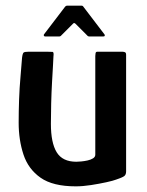

<svg xmlns="http://www.w3.org/2000/svg" viewBox="-20 -655 519 679"><path d="M248 4Q167 4 123.5 -26.5Q80 -57 63 -108.5Q46 -160 46 -221Q46 -261 47.5 -303Q49 -345 52.5 -383.5Q56 -422 58 -451Q60 -467 64 -469.5Q68 -472 80 -472H149Q161 -472 166 -471.5Q171 -471 169 -455Q169 -450 167.5 -425Q166 -400 164 -364Q162 -328 161 -289Q160 -250 160 -217Q160 -150 180.5 -116.5Q201 -83 250 -83Q256 -83 267 -84Q278 -85 289.5 -87.5Q301 -90 309 -95Q317 -100 317 -108V-457Q317 -462 318 -467Q319 -472 324 -472H414Q417 -472 421.5 -470.5Q426 -469 426 -461V-49Q426 -37 419 -32Q412 -27 391 -20Q381 -16 356 -10.5Q331 -5 302 -0.5Q273 4 248 4ZM140 -526Q136 -526 135 -529Q134 -532 136 -534L210 -631Q213 -635 217 -635H268Q273 -635 275 -631L349 -534Q351 -532 350.5 -529Q350 -526 345 -526H296Q291 -526 288 -530L247 -571Q242 -576 238 -571L197 -530Q194 -526 189 -526Z"/></svg>

Font: Glory SemiBold
Style: Regular
Weight: 600
Designer: Robert Leuschke
Foundry: Robert Leuschke
Version: Version 1.011